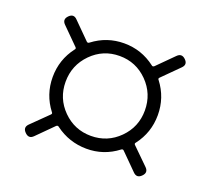

<svg xmlns="http://www.w3.org/2000/svg" viewBox="-79 -665 659 600"><g transform="rotate(20 250.0 -365.0)"><path d="M343.3 -459Q304.7 -498 250 -498Q195.3 -498 156.7 -459Q118.2 -419.9 118.2 -364.7Q118.2 -309.6 156.7 -271Q195.3 -232.4 250 -232.4Q304.7 -232.4 343.3 -271Q381.8 -309.6 381.8 -364.7Q381.8 -419.9 343.3 -459ZM55.7 -199.2 110.4 -252.9Q114.3 -256.8 110.4 -260.7Q75.2 -306.6 75.2 -364.7Q75.2 -422.9 110.4 -468.8Q114.3 -472.7 110.4 -476.6L55.7 -531.2Q42 -544.9 56.2 -559.1Q70.3 -573.2 84 -558.6L137.7 -504.9Q141.6 -501 146.5 -504.9Q192.4 -540 250 -540Q307.6 -540 353.5 -504.9Q357.4 -501 362.3 -504.9L416 -558.6Q429.7 -572.3 443.8 -558.6Q458 -544.9 444.3 -531.2L389.6 -476.6Q385.7 -472.7 389.6 -468.8Q424.8 -422.9 424.8 -364.7Q424.8 -306.6 389.6 -260.7Q385.7 -256.8 389.6 -252.9L444.3 -199.2Q458 -185.5 443.8 -171.4Q429.7 -157.2 416 -170.9L362.3 -224.6Q358.4 -228.5 353.5 -224.6Q307.6 -189.5 250 -189.9Q192.4 -190.4 146.5 -224.6Q142.6 -228.5 137.7 -224.6L84 -170.9Q70.3 -157.2 56.2 -171.4Q42 -185.5 55.7 -199.2Z"/></g></svg>

Font: Rounded-L Mgen+ 1mn light
Style: Regular
Weight: 200
Designer: [Source Han Sans]
Ryoko NISHIZUKA  (kana & ideographs); Paul D. Hunt (Latin, Greek & Cyrillic); Wenlong ZHANG  (bopomofo
Version: Version 1.059.20150602